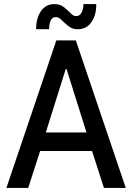

<svg xmlns="http://www.w3.org/2000/svg" viewBox="-20 -917 645 937"><path d="M11.2 0 254.9 -719.7H350.1L593.8 0H487.3L419.9 -209L409.7 -246.1L304.7 -580.1H300.8L195.8 -246.1L185.1 -209L117.7 0ZM138.2 -180.2V-270.5H466.8V-180.2ZM156.2 -774.4Q156.2 -828.6 179.9 -862.8Q203.6 -897 245.1 -897Q268.1 -897 283 -887.9Q297.9 -878.9 309.1 -867.4Q320.3 -856 330.1 -847.2Q339.8 -838.4 352.1 -838.4Q369.1 -838.4 378.2 -855.7Q387.2 -873 387.2 -897H449.7Q450.7 -845.2 426.8 -809.8Q402.8 -774.4 359.4 -774.4Q337.9 -774.4 323 -783.4Q308.1 -792.5 296.9 -804Q285.6 -815.4 274.9 -824.5Q264.2 -833.5 251.5 -833.5Q235.8 -833.5 227.8 -817.6Q219.7 -801.8 219.7 -774.4Z"/></svg>

Font: Reddit Sans Condensed Medium
Style: Regular
Weight: 500
Designer: Stephen Hutchings
Foundry: Reddit
Version: Version 1.014